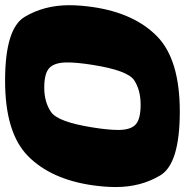

<svg xmlns="http://www.w3.org/2000/svg" viewBox="-12 -715 727 755"><g transform="rotate(90 351.5 -337.5)"><path d="M291.5 6Q86.5 6 40.5 -70.8Q-5.5 -147.5 -5.5 -246Q-5.5 -288.5 1.5 -337.5Q25 -501 116.2 -591Q207.5 -681 412.5 -681Q617.5 -681 663.5 -604.5Q709.5 -528 709.5 -429.5Q709.5 -387 702.5 -337.5Q679 -174.5 587.8 -84.2Q496.5 6 291.5 6ZM318.5 -148Q375.5 -148 414.5 -174.8Q453.5 -201.5 475 -337.5Q485 -399.5 485 -438.5Q485 -487.5 463.8 -507.2Q442.5 -527 385.5 -527Q328.5 -527 289.8 -501.8Q251 -476.5 229 -337.5Q219.5 -277 219.5 -238.5Q219.5 -189.5 240.5 -168.8Q261.5 -148 318.5 -148Z"/></g></svg>

Font: Rudi
Style: Regular
Weight: 400
Italic angle: -10°
Designer: Tyler Finck
Foundry: Etcetera Type Company
Version: Version 1.111; ttfautohint (v1.8.4)